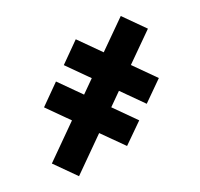

<svg xmlns="http://www.w3.org/2000/svg" viewBox="-101 -662 802 770"><g transform="rotate(-20 300.0 -277.0)"><path d="M573 -465 459 -351.5 546.5 -264 465.5 -183.5 378.5 -270.5 327 -219 414.5 -131.5 333.5 -51.5 246 -138.5 111 -3.5 26 -88.5 161 -223.5 73.5 -311 154 -392 242 -304 293.5 -355.5 206 -443 286.5 -524 374 -436.5 488 -550Z"/></g></svg>

Font: JuliaMono ExtraBold
Style: Italic
Weight: 800
Italic angle: -9°
Monospace: yes
Designer: cormullion
Foundry: corm
Version: Version 0.057; ttfautohint (v1.8.4)